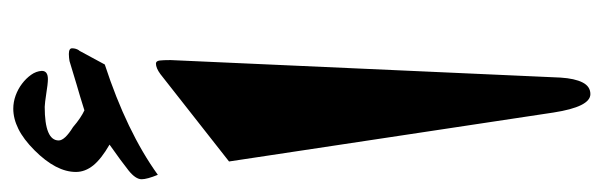

<svg xmlns="http://www.w3.org/2000/svg" viewBox="-339 -657 927 295"><g transform="rotate(-90 124.5 -509.5)"><path d="M172.9 -812Q69.8 -778.3 3.4 -730.5Q-3.4 -747.1 -3.4 -755.4Q-3.4 -764.6 10 -775.4Q23.4 -786.1 49.8 -804.7Q27.8 -817.4 17.8 -829.8Q7.8 -842.3 7.8 -856.4Q7.8 -886.7 41 -919.9Q58.1 -937 74 -944.8Q89.8 -952.6 105 -952.6Q115.2 -952.6 125.2 -949Q135.3 -945.3 143.3 -939.2Q151.4 -933.1 157 -925.3Q162.6 -917.5 163.1 -908.7Q163.1 -899.4 150.4 -899.4Q147 -899.4 140.9 -900.1Q134.8 -900.9 128.2 -901.9Q121.6 -902.8 116 -903.6Q110.4 -904.3 107.9 -904.3Q56.2 -904.3 56.2 -882.8Q56.2 -873.5 76.7 -860.8Q84 -854.5 90.6 -850.1Q97.2 -845.7 102.5 -843.3L106.9 -844.7Q124 -850.1 141.8 -855.2Q159.7 -860.4 178.2 -866.2Q180.7 -866.7 183.3 -866.9Q186 -867.2 189 -867.2Q197.8 -867.2 197.8 -862.3Q197.8 -856 194.3 -851.1V-851.6ZM152.8 -111.8Q151.4 -89.8 145.3 -77.9Q139.2 -65.9 127.4 -65.9Q107.9 -65.9 99.1 -122.6L23.9 -621.1L158.2 -726.6Q167.5 -733.4 174.3 -733.4Q178.2 -733.4 179 -727.8Q179.7 -722.2 179.7 -710.9Z"/></g></svg>

Font: XB Zar
Style: Bold
Weight: 700
Designer: Behnam
Foundry: Irmug
Version: Version 8.005 2009